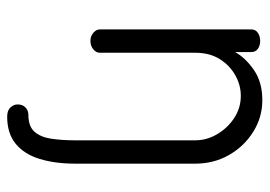

<svg xmlns="http://www.w3.org/2000/svg" viewBox="-128 -391 751 535"><g transform="rotate(90 247.5 -123.5)"><path d="M305 232Q288 232 279.5 223Q271 214 271 203Q271 189 279.5 181Q288 173 299 173Q332 173 347 156Q362 139 366.5 109.5Q371 80 371 43V-292Q371 -324 354 -353Q337 -382 309 -400.5Q281 -419 247 -419Q217 -419 189.5 -403.5Q162 -388 144.5 -360Q127 -332 127 -292V-26Q127 -16 117.5 -8Q108 0 94 0Q81 0 71.5 -8Q62 -16 62 -26V-449Q62 -460 71.5 -466.5Q81 -473 94 -473Q107 -473 116 -466.5Q125 -460 125 -449V-403Q141 -432 175 -455.5Q209 -479 259 -479Q307 -479 347.5 -453.5Q388 -428 412 -386Q436 -344 436 -292V43Q436 98 423 141Q410 184 381 208Q352 232 305 232Z"/></g></svg>

Font: Dosis
Style: Regular
Weight: 400
Designer: EdgarTolentino, PabloImpallari, IginoMarini
Foundry: EdgarTolentino, PabloImpallari, IginoMarini
Version: Version 3.001; ttfautohint (v1.8.2)